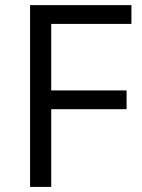

<svg xmlns="http://www.w3.org/2000/svg" viewBox="-20 -734 556 754"><path d="M181.2 0H98.1V-713.9H496.1V-640.1H181.2V-378.9H477.1V-305.2H181.2Z"/></svg>

Font: QFn1     
Style: Regular
Weight: 400
Foundry: Ascender Corporation
Version: Version 1.10